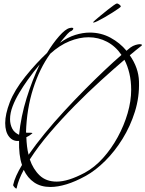

<svg xmlns="http://www.w3.org/2000/svg" viewBox="-20 -918 839 1108"><path d="M74 170Q70 170 62.5 161.5Q55 153 56 149Q61 125 74 96Q87 67 107 34Q97 5 93 -30Q89 -65 90 -105Q55 -101 32.5 -129Q10 -157 10 -208Q10 -259 36.5 -328Q63 -397 126 -476Q159 -517 190 -550.5Q221 -584 251 -612Q285 -668 321 -709Q357 -750 381 -756Q386 -757 389 -757.5Q392 -758 394 -758Q403 -758 403 -753Q403 -749 398.5 -744.5Q394 -740 389 -738Q382 -736 369 -722Q356 -708 344 -693Q332 -678 326 -671Q371 -703 414.5 -716.5Q458 -730 498 -730Q563 -730 617.5 -700.5Q672 -671 710 -625Q716 -630 722 -635Q728 -640 733 -644Q747 -654 762 -658.5Q777 -663 787 -663Q799 -663 799 -658Q799 -655 794 -652Q768 -632 729 -599Q780 -526 782 -448Q785 -358 758.5 -273.5Q732 -189 687 -116.5Q642 -44 586.5 11Q531 66 475 97Q415 130 364 145.5Q313 161 271 161Q216 161 177.5 135Q139 109 117 62Q102 90 91.5 116.5Q81 143 76 168Q76 170 74 170ZM145 -25Q186 -84 238.5 -148Q291 -212 350 -276Q409 -340 468.5 -400Q528 -460 582.5 -511.5Q637 -563 681 -601Q647 -651 597.5 -677Q548 -703 491 -703Q438 -703 381 -680Q324 -657 270 -608Q209 -524 171.5 -407Q134 -290 130 -153Q133 -152 136.5 -152Q140 -152 144 -152H155Q170 -152 166 -148Q148 -133 132 -126Q133 -99 136 -73.5Q139 -48 145 -25ZM307 130Q340 130 380 117.5Q420 105 469 79Q526 48 574.5 -6Q623 -60 659.5 -127Q696 -194 716.5 -264.5Q737 -335 737 -400Q737 -451 726.5 -495Q716 -539 698 -573Q637 -521 562.5 -453.5Q488 -386 412 -309Q336 -232 268 -152.5Q200 -73 152 2Q171 58 208.5 94Q246 130 307 130ZM90 -140Q101 -247 133.5 -351.5Q166 -456 209 -546Q192 -526 174.5 -503.5Q157 -481 140 -457Q115 -422 91.5 -383Q68 -344 53 -305Q38 -266 38 -230Q38 -200 51 -175Q58 -162 68.5 -153.5Q79 -145 90 -140ZM521 -788Q517 -788 517 -790Q517 -791 529.5 -802Q542 -813 561.5 -829Q581 -845 601 -861Q621 -877 636 -887.5Q651 -898 655 -898Q660 -898 668.5 -892Q677 -886 677 -880Q677 -878 663 -868Q649 -858 627.5 -844.5Q606 -831 583.5 -818Q561 -805 543.5 -796.5Q526 -788 521 -788Z"/></svg>

Font: Inspiration
Style: Regular
Weight: 400
Designer: Robert E. Leuschke
Foundry: Robert E. Leuschke
Version: Version 2.010; ttfautohint (v1.8.3)